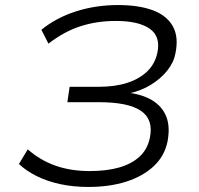

<svg xmlns="http://www.w3.org/2000/svg" viewBox="-20 -733 788 761"><path d="M330 8Q271 8 219.5 -3Q168 -14 126.5 -34.5Q85 -55 55 -83L90 -141Q139 -98 199.5 -76.5Q260 -55 335 -55Q404 -55 453.5 -69.5Q503 -84 534 -113Q565 -142 574 -187Q589 -259 539 -293.5Q489 -328 371 -328H247L256 -389H372Q437 -389 485.5 -405Q534 -421 564.5 -451Q595 -481 604 -525Q617 -589 573 -619.5Q529 -650 439 -650Q364 -650 299 -629Q234 -608 172 -560L144 -615Q203 -663 281.5 -688Q360 -713 447 -713Q531 -713 586.5 -692Q642 -671 665.5 -628Q689 -585 675 -520Q668 -484 642 -452Q616 -420 576.5 -396Q537 -372 484 -361L485 -366Q545 -359 584 -335Q623 -311 639 -271Q655 -231 644 -172Q632 -114 589 -74Q546 -34 480 -13Q414 8 330 8Z"/></svg>

Font: Nunito Sans 10pt Expanded Light
Style: Italic
Weight: 300
Width: 7
Italic angle: -9°
Designer: Vernon Adams
Foundry: Vernon Adams
Version: Version 3.101;gftools[0.9.27]